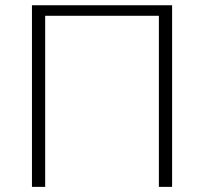

<svg xmlns="http://www.w3.org/2000/svg" viewBox="-20 -728 795 748"><path d="M650.5 0H599V-666.5H156V0H104.5V-707.5H650.5Z"/></svg>

Font: Lato 2
Style: Regular
Weight: 300
Designer: Lukasz Dziedzic with Adam Twardoch and Botio Nikoltchev
Foundry: tyPoland Lukasz Dziedzic
Version: Version 2.015; 2015-08-06; http://www.latofonts.com/